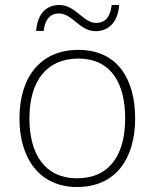

<svg xmlns="http://www.w3.org/2000/svg" viewBox="-20 -740 621 770"><path d="M125 -616H155C162 -671 188 -686 216 -686C271 -686 298 -615 364 -615C416 -615 453 -652 458 -720H428C421 -663 395 -648 365 -648C314 -648 283 -720 218 -720C165 -720 130 -684 125 -616ZM522 -265C522 -423 451 -540 294 -540C146 -540 58 -435 58 -265C58 -104 139 10 289 10C445 10 522 -105 522 -265ZM98 -265C98 -415 167 -505 294 -505C429 -505 482 -401 482 -265C482 -124 423 -25 289 -25C160 -25 98 -122 98 -265Z"/></svg>

Font: Noto Sans Sinhala UI ExtraLight
Style: Regular
Weight: 200
Designer: Jelle Bosma - Monotype Design Team
Foundry: Monotype Imaging Inc.
Version: Version 2.006